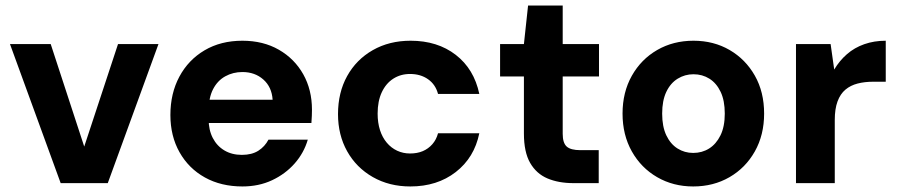

<svg xmlns="http://www.w3.org/2000/svg" viewBox="-20 -661 3239 693"><path d="M199 0 16 -502H163L284 -132L406 -502H552L369 0Z M855 12Q778 12 719.5 -20.5Q661 -53 628 -111.5Q595 -170 595 -246Q595 -324 627.5 -384.5Q660 -445 718.5 -479.5Q777 -514 855 -514Q930 -514 986.5 -481.5Q1043 -449 1074.5 -393Q1106 -337 1106 -265Q1106 -255 1105.5 -242.5Q1105 -230 1104 -217H695V-301H964Q961 -347 930.5 -374Q900 -401 855 -401Q821 -401 793 -385.5Q765 -370 749 -339Q733 -308 733 -260V-231Q733 -192 748 -163Q763 -134 790 -118Q817 -102 853 -102Q889 -102 912.5 -117Q936 -132 949 -157H1091Q1077 -109 1043.5 -71Q1010 -33 962 -10.5Q914 12 855 12Z M1461 12Q1385 12 1325.5 -22Q1266 -56 1233 -115Q1200 -174 1200 -249Q1200 -327 1233 -386.5Q1266 -446 1325.5 -480Q1385 -514 1462 -514Q1559 -514 1625 -463Q1691 -412 1710 -322H1561Q1552 -356 1525 -375Q1498 -394 1460 -394Q1426 -394 1399.5 -377Q1373 -360 1358 -328Q1343 -296 1343 -251Q1343 -218 1351.5 -191.5Q1360 -165 1376 -146Q1392 -127 1413.5 -117Q1435 -107 1460 -107Q1486 -107 1506 -115.5Q1526 -124 1540.5 -140.5Q1555 -157 1561 -180H1710Q1692 -92 1625 -40Q1558 12 1461 12Z M2050 0Q1996 0 1956 -17Q1916 -34 1893.5 -73Q1871 -112 1871 -179V-385H1785V-502H1871L1886 -641H2011V-502H2142V-385H2011V-178Q2011 -145 2025.5 -132Q2040 -119 2075 -119H2141V0Z M2482 12Q2410 12 2352 -21.5Q2294 -55 2260.5 -114.5Q2227 -174 2227 -251Q2227 -328 2260.5 -387.5Q2294 -447 2352 -480.5Q2410 -514 2483 -514Q2556 -514 2613.5 -480.5Q2671 -447 2704.5 -388Q2738 -329 2738 -251Q2738 -174 2704.5 -114.5Q2671 -55 2613 -21.5Q2555 12 2482 12ZM2482 -109Q2514 -109 2539.5 -125Q2565 -141 2580.5 -172.5Q2596 -204 2596 -251Q2596 -298 2581 -329.5Q2566 -361 2540.5 -377Q2515 -393 2483 -393Q2452 -393 2426 -377Q2400 -361 2385 -329.5Q2370 -298 2370 -251Q2370 -204 2385 -172.5Q2400 -141 2425.5 -125Q2451 -109 2482 -109Z M2853 0V-502H2978L2991 -410Q3010 -442 3037 -465.5Q3064 -489 3099.5 -501.5Q3135 -514 3177 -514V-366H3131Q3101 -366 3075.5 -359.5Q3050 -353 3031.5 -337.5Q3013 -322 3003 -295Q2993 -268 2993 -228V0Z"/></svg>

Font: DM Sans 16pt ExtraBold
Style: Regular
Weight: 800
Version: Version 4.004;gftools[0.9.30]